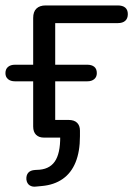

<svg xmlns="http://www.w3.org/2000/svg" viewBox="-22 -506 497 706"><path d="M111 180Q97 182 87 175.5Q77 169 75 154Q74 138 82 129Q90 120 107 119L124 118Q166 114 184 80.5Q202 47 199 -19L236 0H140Q121 0 110.5 -10.5Q100 -21 100 -41V-207H33Q17 -207 7.5 -215Q-2 -223 -2 -237Q-2 -252 7.5 -260Q17 -268 33 -268H100V-440Q100 -463 112 -474.5Q124 -486 146 -486H411Q429 -486 438.5 -478Q448 -470 448 -454Q448 -438 438.5 -429.5Q429 -421 411 -421H181V-268H299Q315 -268 324.5 -260.5Q334 -253 334 -237Q334 -223 324.5 -215Q315 -207 299 -207H181V-33L153 -65H230Q251 -65 261.5 -54.5Q272 -44 272 -26V-5Q272 51 256 90.5Q240 130 208.5 152Q177 174 132 178Z"/></svg>

Font: Nunito
Style: Regular
Weight: 400
Designer: Vernon Adams
Foundry: Vernon Adams
Version: Version 3.602